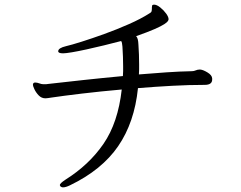

<svg xmlns="http://www.w3.org/2000/svg" viewBox="-20 -753 1040 828"><path d="M895 -410Q895 -387 863 -387Q796 -387 722.5 -383Q649 -379 575 -373Q560 -225 489.5 -122.5Q419 -20 282 46Q274 50 266 52.5Q258 55 252 55Q245 55 240 50Q238 46 238 45Q238 38 262 22Q364 -42 426.5 -133Q489 -224 505 -367Q414 -359 334 -349.5Q254 -340 200 -332Q193 -331 187 -330Q181 -329 176 -329Q159 -329 147 -341.5Q135 -354 128.5 -368Q122 -382 122 -387Q122 -396 130 -397H133Q140 -397 149.5 -393.5Q159 -390 165 -390H172Q176 -390 180 -390Q184 -390 188 -391Q258 -399 341 -408Q424 -417 510 -425Q511 -436 511 -446.5Q511 -457 511 -468Q511 -507 508 -552Q507 -560 506 -567Q505 -574 502 -576Q468 -567 429 -557.5Q390 -548 353.5 -540Q317 -532 290 -527.5Q263 -523 252 -523Q231 -523 231 -532Q231 -546 265 -554Q287 -559 331.5 -573Q376 -587 430 -606.5Q484 -626 536 -649Q588 -672 624 -695Q632 -699 633.5 -704Q635 -709 635 -716V-721Q635 -731 639 -732Q641 -733 644 -733Q656 -733 671 -721Q686 -709 696.5 -694.5Q707 -680 707 -670Q707 -667 704 -662Q701 -657 688 -648.5Q675 -640 646.5 -627.5Q618 -615 567 -597Q576 -589 577 -560Q580 -517 580 -476Q580 -465 580 -454Q580 -443 579 -432Q639 -437 697 -441Q755 -445 808 -446Q816 -446 824 -449.5Q832 -453 840 -453H844Q856 -452 875 -440.5Q894 -429 895 -415Z"/></svg>

Font: Moon Stars Kai HW
Style: Regular
Weight: 400
Designer: GuiWonder
Version: Version 1.101